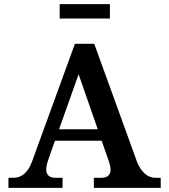

<svg xmlns="http://www.w3.org/2000/svg" viewBox="-20 -913 822 933"><path d="M645 -129 438 -700H344L136 -129C118 -78 87 -49 46 -49H21V0H284V-49H249C207 -49 195 -79 212 -129L247 -229H474L509 -129C527 -77 516 -49 471 -49H436V0H761V-49H735C696 -49 664 -79 645 -129ZM267 -285 362 -552 455 -285ZM270 -823H514V-893H270Z"/></svg>

Font: LT Superior Serif Semibold
Style: Regular
Weight: 600
Designer: Daniel Lyons
Foundry: LyonsType
Version: Version 2.120;FEAKit 1.0